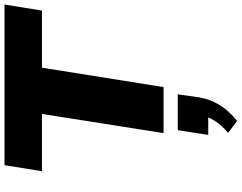

<svg xmlns="http://www.w3.org/2000/svg" viewBox="-130 -615 1071 851"><g transform="rotate(-90 405.5 -189.5)"><path d="M241 0 326 -539H72L99 -705H811L784 -539H531L445 0ZM295 326 242 286Q276 257 295 227.5Q314 198 317 175L346 198H233L254 63H413L399 160Q391 207 365.5 248.5Q340 290 295 326Z"/></g></svg>

Font: Nunito Sans 7pt SemiExpanded Black
Style: Italic
Weight: 900
Width: 6
Italic angle: -9°
Designer: Vernon Adams
Foundry: Vernon Adams
Version: Version 3.101;gftools[0.9.27]